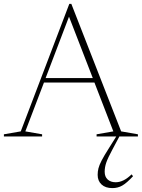

<svg xmlns="http://www.w3.org/2000/svg" viewBox="-24 -700 728 985"><path d="M553.5 65.5Q529.5 110 521.2 134Q513 158 513 181Q513 207 528.5 221Q544 235 569.5 235Q610 235 651 194.5L658.5 204Q626 239 603.2 252Q580.5 265 552.5 265Q517 265 497 246.5Q477 228 477 197Q477 180 481 163.8Q485 147.5 497.5 123.2Q510 99 535.5 59L572.5 0H471.5V-11L557.5 -26L460.5 -276.5H201.5L106 -26L192 -11V0H-4V-11L82.5 -26L331.5 -680H342L597.5 -26L683.5 -11V0H588.5ZM210 -299.5H452L330 -614.5Z"/></svg>

Font: Newsreader Text ExtraLight
Style: Regular
Weight: 275
Designer: Hugues Gentile
Foundry: Production Type
Version: Version 1.001